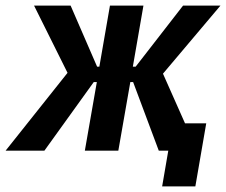

<svg xmlns="http://www.w3.org/2000/svg" viewBox="-60 -540 810 688"><path d="M-40 0H99L276 -246H287L244 0H364L407 -246H417L509 0H543L521 128H640L679 -98H603L524 -276L730 -520H596L426 -301H416L454 -520H334L296 -301H288L193 -520H62L182 -279Z"/></svg>

Font: Fixel Text 20240404 SemiBold
Style: Italic
Weight: 600
Width: 4
Italic angle: -10°
Designer: AlfaBravo + MacPaw
Foundry: Kyrylo Tkachov, Marchela Mozhyna, Serhii Makarenko, Maria Weinstein, Zakhar Kryvoshyya
Version: Version 1.211;Glyphs 3.2 (3225)